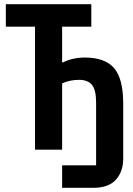

<svg xmlns="http://www.w3.org/2000/svg" viewBox="-20 -718 640 921"><path d="M278 75H441V-225Q441 -287 421 -311Q401 -335 359 -335Q336 -335 315.5 -330.5Q295 -326 278 -318V0H148V-590H8V-698H418V-590H278V-419H283Q304 -430 331 -436Q358 -442 387 -442Q484 -442 527.5 -391Q571 -340 571 -222V43Q571 105 536 144Q501 183 427 183H278Z"/></svg>

Font: IBM Plex Mono SmBld
Style: Regular
Weight: 600
Monospace: yes
Designer: Mike Abbink, Paul van der Laan, Pieter van Rosmalen
Foundry: Bold Monday
Version: Version 2.3